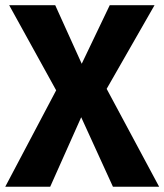

<svg xmlns="http://www.w3.org/2000/svg" viewBox="-24 -713 628 733"><path d="M186.8 -693.2 288 -469.6 383.2 -373.8 583.6 0H407.2L286 -265.4L190.4 -368.2L11 -693.2ZM566 -693.2 383.2 -373.8 286 -265.4 167.6 0H-4L190.4 -368.2L288 -469.6L395 -693.2Z"/></svg>

Font: Firava
Style: Regular
Weight: 400
Designer: Carrois Corporate & Edenspiekermann AG
Foundry: Greg Finn Gibson
Version: Version 5.000